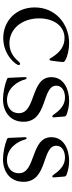

<svg xmlns="http://www.w3.org/2000/svg" viewBox="397 -882 500 1334"><g transform="rotate(90 647.0 -215.0)"><path d="M242.2 12.4C361.2 13.5 431.8 -75.6 431.8 -94.5C431.8 -100.1 428.6 -104.8 423.3 -104.8C419.4 -104.8 415.5 -103 409.4 -96.2C389.9 -74.2 351.6 -30.5 281.2 -30.5C177.6 -30.5 107.6 -121.1 107.6 -236.9C107.6 -333.1 156.2 -413 244.7 -413.4C299.7 -413.4 339.8 -381.7 365.4 -344.8C384.2 -321.4 384.6 -309.3 392.8 -309.3C397.4 -309.3 400.2 -312.1 401.6 -321.7C407.3 -358.3 410.5 -391.7 410.9 -403.1C410.9 -409.4 407.3 -413.4 397.7 -419C371.4 -434.7 322.8 -445.3 279.5 -445.3C146.3 -445.3 31.6 -350.9 31.6 -206.3C31.6 -74.6 126.8 11.4 242.2 12.4Z M772.7 -429C744 -438.9 713.4 -445.3 681.5 -445.3C604.4 -445.3 516 -411.6 516 -321C516 -176.5 766.3 -215.9 766.3 -96.9C766.3 -38.4 720.5 -13.5 675.1 -13.5C591.6 -13.5 545.1 -88.4 532.3 -138.1C529.5 -147.7 526.3 -149.9 523.1 -149.9C516.7 -149.9 516 -143.5 516 -137.4C516 -128.2 516.3 -113.3 520.6 -27.7C521.3 -17 523.4 -16.3 531.2 -13.1C567.5 2.1 626.8 14.2 670.1 14.2C750.7 14.2 826 -31.2 826 -128.6C826 -298.3 575.3 -254.3 575.3 -355.8C575.3 -399.5 618.3 -416.5 657 -416.5C701 -416.5 731.9 -393.5 758.5 -361.5C776.3 -340.2 780.2 -328.5 788 -328.5C791.2 -328.5 795.5 -329.9 795.5 -336.6C795.5 -340.9 791.9 -383.5 789.4 -411.9C788.7 -421.9 781.6 -426.1 772.7 -429Z M1190 -429C1161.2 -438.9 1130.7 -445.3 1098.7 -445.3C1021.7 -445.3 933.2 -411.6 933.2 -321C933.2 -176.5 1183.6 -215.9 1183.6 -96.9C1183.6 -38.4 1137.8 -13.5 1092.3 -13.5C1008.9 -13.5 962.4 -88.4 949.6 -138.1C946.7 -147.7 943.5 -149.9 940.3 -149.9C933.9 -149.9 933.2 -143.5 933.2 -137.4C933.2 -128.2 933.6 -113.3 937.9 -27.7C938.6 -17 940.7 -16.3 948.5 -13.1C984.7 2.1 1044 14.2 1087.4 14.2C1168 14.2 1243.3 -31.2 1243.3 -128.6C1243.3 -298.3 992.5 -254.3 992.5 -355.8C992.5 -399.5 1035.5 -416.5 1074.2 -416.5C1118.3 -416.5 1149.1 -393.5 1175.8 -361.5C1193.5 -340.2 1197.4 -328.5 1205.3 -328.5C1208.5 -328.5 1212.7 -329.9 1212.7 -336.6C1212.7 -340.9 1209.2 -383.5 1206.7 -411.9C1206 -421.9 1198.9 -426.1 1190 -429Z"/></g></svg>

Font: Margiela Serif
Style: Regular
Weight: 400
Designer: Andreas Faust, Stefan Endress
Version: Version 1.002;FEAKit 1.0